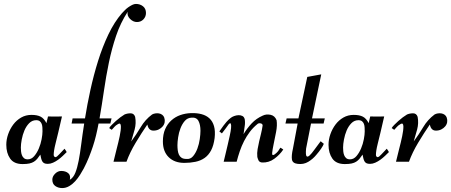

<svg xmlns="http://www.w3.org/2000/svg" viewBox="-20 -822 2294 976"><path d="M319 -49Q310 -40 299 -29.5Q288 -19 275.5 -10Q263 -1 249.5 5Q236 11 223 11Q211 11 204.5 7.5Q198 4 194.5 -2.5Q191 -9 189 -17.5Q187 -26 185 -36Q177 -24 169.5 -15Q162 -6 152.5 0Q143 6 129.5 9Q116 12 95 12Q51 12 31.5 -16Q12 -44 12 -86Q12 -113 21.5 -140Q31 -167 47.5 -189Q64 -211 87.5 -224.5Q111 -238 140 -238Q169 -238 186.5 -229Q204 -220 216 -196L224 -230Q242 -230 259.5 -229.5Q277 -229 295 -230Q284 -181 276 -148Q268 -115 262.5 -93Q257 -71 255 -57.5Q253 -44 253 -35Q253 -25 262 -23Q269 -24 281.5 -38Q294 -52 308 -66Q311 -62 314 -57.5Q317 -53 319 -49ZM86 -72Q86 -63 87 -52.5Q88 -42 91.5 -33Q95 -24 102 -18Q109 -12 121 -12Q140 -12 154 -28.5Q168 -45 177.5 -67.5Q187 -90 191.5 -114Q196 -138 196 -154Q196 -163 195.5 -173.5Q195 -184 192 -192Q189 -200 182.5 -205.5Q176 -211 164 -211Q143 -211 128 -195.5Q113 -180 104 -158.5Q95 -137 90.5 -113Q86 -89 86 -72Z M349 -220H412Q423 -289 439.5 -364.5Q456 -440 478.5 -512Q501 -584 531 -647Q561 -710 600 -755Q606 -761 614 -769.5Q622 -778 632 -785Q642 -792 652 -797Q662 -802 671 -802Q692 -802 707 -790Q722 -778 722 -756Q722 -737 709 -723.5Q696 -710 676 -710Q657 -710 641 -726Q625 -742 629 -762Q592 -705 570 -639.5Q548 -574 533.5 -504Q519 -434 508.5 -361.5Q498 -289 486 -220H547L541 -194H481Q475 -162 468 -133Q461 -104 452 -77Q443 -50 432 -22.5Q421 5 406 34Q398 49 387 66.5Q376 84 362.5 99Q349 114 332 124Q315 134 296 134Q276 134 261 123.5Q246 113 246 91Q246 75 260 61Q274 47 291 47Q313 47 326.5 58Q340 69 335 92Q353 81 363 56Q373 31 380 -5.5Q387 -42 393 -89.5Q399 -137 408 -194H344Z M535 -171Q539 -178 548.5 -187.5Q558 -197 569 -207Q580 -217 591.5 -225.5Q603 -234 613 -240Q627 -246 644 -246Q661 -246 667 -228Q673 -196 664.5 -164Q656 -132 647 -103Q673 -138 695.5 -176Q718 -214 753 -240Q760 -244 769.5 -245.5Q779 -247 788 -245.5Q797 -244 804.5 -238.5Q812 -233 815 -224Q819 -212 817 -200.5Q815 -189 807 -179.5Q799 -170 787 -164Q775 -158 760 -158Q735 -158 729 -189Q700 -147 670 -97Q640 -47 623 0H557Q563 -27 572.5 -63Q582 -99 588.5 -130Q595 -161 594.5 -180Q594 -199 581 -192Q567 -184 561.5 -177Q556 -170 548 -162Z M951 -247Q981 -248 1005 -241.5Q1029 -235 1045 -220Q1061 -205 1068 -180.5Q1075 -156 1071 -120Q1066 -82 1053 -57.5Q1040 -33 1020 -19Q1000 -5 973.5 0.5Q947 6 917 6Q867 6 837.5 -23Q808 -52 808 -103Q808 -139 819.5 -165.5Q831 -192 851 -210Q871 -228 896.5 -237Q922 -246 951 -247ZM882 -84Q882 -71 883.5 -58.5Q885 -46 889.5 -36Q894 -26 903 -20Q912 -14 928 -14Q948 -12 961.5 -28Q975 -44 983.5 -67Q992 -90 995.5 -115Q999 -140 999 -157Q999 -188 989 -207Q979 -226 954 -224Q933 -223 919.5 -207.5Q906 -192 897.5 -170Q889 -148 885.5 -124Q882 -100 882 -84Z M1315 -234Q1333 -243 1355 -238.5Q1377 -234 1386 -211Q1390 -185 1383.5 -151.5Q1377 -118 1371 -89.5Q1365 -61 1363.5 -44.5Q1362 -28 1376 -37Q1388 -46 1394 -54Q1400 -62 1405 -71Q1407 -71 1411 -68Q1415 -65 1420 -62Q1403 -36 1374.5 -15Q1346 6 1311 4Q1298 2 1294 -7Q1290 -16 1288 -24Q1286 -44 1289.5 -64Q1293 -84 1297.5 -103.5Q1302 -123 1307 -143Q1312 -163 1315 -184Q1315 -193 1304.5 -195Q1294 -197 1288 -191Q1266 -173 1249.5 -151Q1233 -129 1220.5 -104.5Q1208 -80 1199 -53.5Q1190 -27 1183 0H1117Q1121 -17 1126.5 -39.5Q1132 -62 1137.5 -86Q1143 -110 1148 -132.5Q1153 -155 1154.5 -170.5Q1156 -186 1153.5 -192.5Q1151 -199 1143 -191Q1135 -179 1126 -167.5Q1117 -156 1108 -144L1095 -154Q1108 -173 1116.5 -184Q1125 -195 1131 -202Q1137 -209 1141.5 -213Q1146 -217 1152 -222Q1159 -228 1170 -232Q1181 -236 1192 -236.5Q1203 -237 1212 -232.5Q1221 -228 1224 -216Q1227 -198 1223.5 -178Q1220 -158 1218 -140Q1236 -170 1259.5 -195Q1283 -220 1315 -234Z M1437 -220H1497L1542 -431L1613 -444L1566 -220H1631L1625 -194H1561L1536 -67Q1533 -35 1538 -28.5Q1543 -22 1553.5 -31.5Q1564 -41 1578.5 -61.5Q1593 -82 1610 -104L1626 -91Q1623 -82 1612.5 -66.5Q1602 -51 1588 -35Q1571 -14 1547 0.5Q1523 15 1493 11Q1467 8 1464 -11.5Q1461 -31 1469 -66L1493 -194H1431Z M1957 -49Q1948 -40 1937 -29.5Q1926 -19 1913.5 -10Q1901 -1 1887.5 5Q1874 11 1861 11Q1849 11 1842.5 7.5Q1836 4 1832.5 -2.5Q1829 -9 1827 -17.5Q1825 -26 1823 -36Q1815 -24 1807.5 -15Q1800 -6 1790.5 0Q1781 6 1767.5 9Q1754 12 1733 12Q1689 12 1669.5 -16Q1650 -44 1650 -86Q1650 -113 1659.5 -140Q1669 -167 1685.5 -189Q1702 -211 1725.5 -224.5Q1749 -238 1778 -238Q1807 -238 1824.5 -229Q1842 -220 1854 -196L1862 -230Q1880 -230 1897.5 -229.5Q1915 -229 1933 -230Q1922 -181 1914 -148Q1906 -115 1900.5 -93Q1895 -71 1893 -57.5Q1891 -44 1891 -35Q1891 -25 1900 -23Q1907 -24 1919.5 -38Q1932 -52 1946 -66Q1949 -62 1952 -57.5Q1955 -53 1957 -49ZM1724 -72Q1724 -63 1725 -52.5Q1726 -42 1729.5 -33Q1733 -24 1740 -18Q1747 -12 1759 -12Q1778 -12 1792 -28.5Q1806 -45 1815.5 -67.5Q1825 -90 1829.5 -114Q1834 -138 1834 -154Q1834 -163 1833.5 -173.5Q1833 -184 1830 -192Q1827 -200 1820.5 -205.5Q1814 -211 1802 -211Q1781 -211 1766 -195.5Q1751 -180 1742 -158.5Q1733 -137 1728.5 -113Q1724 -89 1724 -72Z M1971 -171Q1975 -178 1984.5 -187.5Q1994 -197 2005 -207Q2016 -217 2027.5 -225.5Q2039 -234 2049 -240Q2063 -246 2080 -246Q2097 -246 2103 -228Q2109 -196 2100.5 -164Q2092 -132 2083 -103Q2109 -138 2131.5 -176Q2154 -214 2189 -240Q2196 -244 2205.5 -245.5Q2215 -247 2224 -245.5Q2233 -244 2240.5 -238.5Q2248 -233 2251 -224Q2255 -212 2253 -200.5Q2251 -189 2243 -179.5Q2235 -170 2223 -164Q2211 -158 2196 -158Q2171 -158 2165 -189Q2136 -147 2106 -97Q2076 -47 2059 0H1993Q1999 -27 2008.5 -63Q2018 -99 2024.5 -130Q2031 -161 2030.5 -180Q2030 -199 2017 -192Q2003 -184 1997.5 -177Q1992 -170 1984 -162Z"/></svg>

Font: Lucien Schoenschriftv CAT
Style: Regular
Weight: 400
Designer: Lucian Bernhard 1928
Foundry: CAT-Fonts Peter Wiegel
Version: Version 1.000